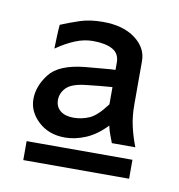

<svg xmlns="http://www.w3.org/2000/svg" viewBox="-50 -554 395 424"><g transform="rotate(10 148.0 -342.5)"><path d="M28.3 -177.2V-219.7H265.6V-177.2ZM109.9 -242.2Q73.7 -242.2 50.3 -263.9Q26.9 -285.6 26.9 -314Q26.9 -342.8 47.9 -370.1Q68.8 -397.5 127 -403.3Q140.1 -404.3 163.6 -406.5Q187 -408.7 194.3 -408.7V-425.3Q194.3 -445.3 178.5 -454.1Q162.6 -462.9 134.3 -462.9Q114.7 -462.9 95 -454.8Q75.2 -446.8 53.2 -431.6Q53.2 -439.9 54 -457.5Q54.7 -475.1 55.7 -485.4Q75.7 -493.7 97.7 -501Q119.6 -508.3 148.9 -508.3Q194.3 -508.3 221.4 -488Q248.5 -467.8 248.5 -438V-340.3Q248.5 -313.5 253.7 -291.3Q258.8 -269 267.1 -248H214.4Q212.4 -253.9 208.5 -263.7Q204.6 -273.4 202.1 -285.2Q180.2 -262.2 156.5 -252.2Q132.8 -242.2 109.9 -242.2ZM121.1 -288.6Q139.2 -288.6 156.2 -295.9Q173.3 -303.2 194.3 -331.5V-370.1Q186 -369.6 165.5 -367.7Q145 -365.7 133.8 -364.3Q104 -360.8 92.3 -348.9Q80.6 -336.9 80.6 -321.3Q80.6 -306.2 91.3 -297.4Q102.1 -288.6 121.1 -288.6Z"/></g></svg>

Font: Harmattan Medium
Style: Regular
Weight: 500
Designer: George W. Nuss III and SIL International
Foundry: SIL International
Version: Version 4.000